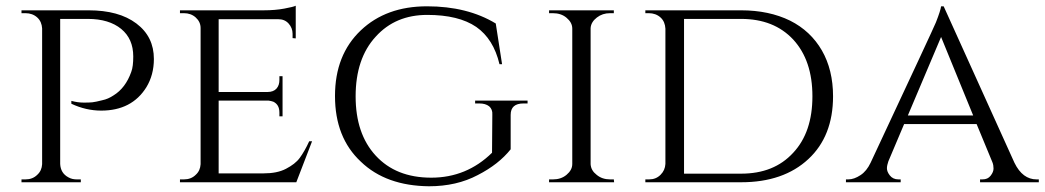

<svg xmlns="http://www.w3.org/2000/svg" viewBox="-20 -636 3645 670"><path d="M229 -274C229 -274 229 -274 229 -274C263 -258 298 -250 333 -250C333 -250 333 -250 333 -250C404 -250 457 -277 491 -332C491 -332 491 -332 491 -332C508 -360 517 -393 517 -430C517 -430 517 -430 517 -430C517 -482 497 -523 456 -554C415 -585 359 -600 289 -600C289 -600 55 -600 55 -600C55 -600 55 -590 55 -590C55 -590 69 -590 69 -590C69 -590 69 -590 69 -590C85 -590 99 -585 110 -575C121 -565 126 -552 127 -537C127 -537 127 -63 127 -63C127 -63 127 -63 127 -63C126 -48 121 -36 110 -26C99 -15 85 -10 69 -10C69 -10 55 -10 55 -10C55 -10 55 0 55 0C55 0 262 0 262 0C262 0 262 -10 262 -10C262 -10 248 -10 248 -10C248 -10 248 -10 248 -10C237 -10 228 -12 219 -17C219 -17 219 -17 219 -17C200 -27 191 -43 190 -64C190 -64 190 -570 190 -570C190 -570 287 -570 287 -570C287 -570 287 -570 287 -570C336 -570 375 -558 403 -535C431 -512 445 -480 445 -439C445 -439 445 -439 445 -439C445 -416 443 -398 438 -385C438 -385 438 -385 438 -385C425 -348 404 -320 376 -303C376 -303 376 -303 376 -303C364 -295 351 -289 336 -286C321 -282 310 -280 302 -279C294 -278 284 -278 271 -278C258 -278 244 -280 229 -284C229 -284 229 -274 229 -274Z M608 -10C608 -10 608 0 608 0C608 0 1014 0 1014 0C1014 0 1069 -143 1069 -143C1069 -143 1059 -143 1059 -143C1059 -143 1059 -143 1059 -143C1048 -119 1037 -100 1026 -85C1015 -70 999 -58 978 -47C957 -36 931 -31 900 -31C900 -31 743 -31 743 -31C743 -31 743 -285 743 -285C743 -285 917 -285 917 -285C917 -285 917 -285 917 -285C923 -284 929 -283 934 -281C934 -281 934 -281 934 -281C948 -274 955 -262 955 -243C955 -243 955 -230 955 -230C955 -230 966 -230 966 -230C966 -230 966 -370 966 -370C966 -370 955 -370 955 -370C955 -370 955 -357 955 -357C955 -357 955 -357 955 -357C955 -345 952 -335 945 -327C938 -319 927 -315 914 -315C914 -315 743 -315 743 -315C743 -315 743 -569 743 -569C743 -569 951 -569 951 -569C951 -569 951 -569 951 -569C966 -569 978 -564 987 -554C996 -544 1001 -532 1001 -518C1001 -518 1001 -503 1001 -503C1001 -503 1012 -502 1012 -502C1012 -502 1012 -616 1012 -616C1012 -616 1012 -616 1012 -616C1006 -613 993 -610 972 -606C951 -602 927 -600 900 -600C900 -600 608 -600 608 -600C608 -600 608 -590 608 -590C608 -590 622 -590 622 -590C622 -590 622 -590 622 -590C638 -590 652 -585 663 -575C674 -565 680 -553 680 -538C680 -538 680 -63 680 -63C680 -63 680 -63 680 -63C679 -48 674 -36 663 -26C652 -15 638 -10 622 -10C622 -10 608 -10 608 -10Z M1477 14C1477 14 1477 14 1477 14C1541 14 1598 1 1647 -25C1696 -50 1734 -80 1762 -115C1762 -115 1762 -235 1762 -235C1762 -235 1762 -235 1762 -235C1762 -262 1777 -275 1807 -275C1807 -275 1821 -275 1821 -275C1821 -275 1821 -285 1821 -285C1821 -285 1638 -285 1638 -285C1638 -285 1638 -275 1638 -275C1638 -275 1652 -275 1652 -275C1652 -275 1652 -275 1652 -275C1667 -275 1678 -272 1687 -265C1695 -258 1699 -248 1698 -236C1698 -236 1697 -103 1697 -103C1697 -103 1697 -103 1697 -103C1638 -45 1567 -16 1485 -16C1402 -16 1338 -42 1291 -93C1244 -144 1221 -213 1221 -300C1221 -387 1244 -457 1291 -508C1337 -559 1397 -584 1471 -584C1544 -584 1601 -570 1642 -542C1682 -514 1709 -471 1723 -412C1723 -412 1732 -412 1732 -412C1732 -412 1710 -554 1710 -554C1710 -554 1710 -554 1710 -554C1644 -594 1564 -614 1470 -614C1375 -614 1298 -586 1239 -530C1179 -473 1149 -397 1149 -301C1149 -204 1179 -128 1239 -72C1298 -15 1378 13 1477 14Z M1896 -10C1896 -10 1896 0 1896 0C1896 0 2123 0 2123 0C2123 0 2122 -10 2122 -10C2122 -10 2109 -10 2109 -10C2109 -10 2109 -10 2109 -10C2091 -10 2075 -15 2062 -26C2049 -36 2042 -48 2041 -63C2041 -63 2041 -538 2041 -538C2041 -538 2041 -538 2041 -538C2042 -553 2050 -565 2063 -575C2076 -585 2091 -590 2109 -590C2109 -590 2122 -590 2122 -590C2122 -590 2122 -600 2122 -600C2122 -600 1896 -600 1896 -600C1896 -600 1896 -590 1896 -590C1896 -590 1909 -590 1909 -590C1909 -590 1909 -590 1909 -590C1928 -590 1944 -585 1957 -574C1970 -563 1977 -551 1977 -536C1977 -536 1977 -64 1977 -64C1977 -64 1977 -64 1977 -64C1977 -49 1970 -37 1957 -26C1944 -15 1928 -10 1910 -10C1910 -10 1896 -10 1896 -10Z M2887 -300C2887 -361 2874 -415 2848 -460C2822 -505 2785 -540 2737 -564C2688 -588 2631 -600 2566 -600C2566 -600 2232 -600 2232 -600C2232 -600 2232 -590 2232 -590C2232 -590 2244 -590 2244 -590C2244 -590 2244 -590 2244 -590C2260 -590 2274 -585 2285 -575C2296 -565 2301 -552 2302 -536C2302 -536 2302 -64 2302 -64C2302 -64 2302 -64 2302 -64C2301 -49 2296 -37 2285 -26C2274 -15 2261 -10 2245 -10C2245 -10 2232 -10 2232 -10C2232 -10 2232 0 2232 0C2232 0 2566 0 2566 0C2566 0 2566 0 2566 0C2665 0 2743 -27 2801 -81C2858 -134 2887 -207 2887 -300C2887 -300 2887 -300 2887 -300ZM2566 -570C2566 -570 2566 -570 2566 -570C2643 -570 2703 -546 2748 -498C2793 -449 2815 -383 2815 -300C2815 -300 2815 -300 2815 -300C2815 -217 2793 -151 2748 -103C2703 -54 2643 -30 2566 -30C2566 -30 2367 -30 2367 -30C2367 -30 2367 -570 2367 -570C2367 -570 2566 -570 2566 -570Z M3597 -10C3565 -10 3539 -29 3520 -68C3520 -68 3273 -614 3273 -614C3273 -614 3264 -614 3264 -614C3264 -614 3264 -614 3264 -614C3263 -605 3257 -586 3246 -558C3246 -558 3246 -558 3246 -558C3240 -543 3164 -380 3018 -68C3018 -68 3018 -68 3018 -68C3009 -49 2997 -34 2983 -25C2968 -15 2954 -10 2940 -10C2940 -10 2932 -10 2932 -10C2932 -10 2932 0 2932 0C2932 0 3123 0 3123 0C3123 0 3123 -10 3123 -10C3123 -10 3115 -10 3115 -10C3115 -10 3115 -10 3115 -10C3102 -10 3092 -15 3085 -24C3078 -33 3075 -41 3075 -49C3075 -56 3077 -64 3080 -73C3080 -73 3135 -203 3135 -203C3135 -203 3388 -203 3388 -203C3388 -203 3443 -70 3443 -70C3443 -70 3443 -70 3443 -70C3446 -63 3447 -55 3447 -48C3447 -40 3444 -32 3437 -23C3430 -14 3421 -10 3408 -10C3408 -10 3400 -10 3400 -10C3400 -10 3400 0 3400 0C3400 0 3605 0 3605 0C3605 0 3605 -10 3605 -10C3605 -10 3597 -10 3597 -10C3597 -10 3597 -10 3597 -10ZM3264 -507C3264 -507 3376 -233 3376 -233C3376 -233 3148 -233 3148 -233C3148 -233 3264 -507 3264 -507Z"/></svg>

Font: Cinzel Utterance
Style: Regular
Weight: 500
Designer: Natanael Gama
Foundry: ""
Version: ""